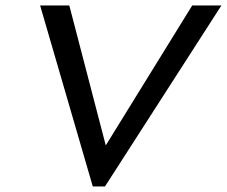

<svg xmlns="http://www.w3.org/2000/svg" viewBox="-20 -674 820 694"><path d="M674.8 -654.3 362.3 -148.4 230.5 -654.3H125L315.4 0H359.4L780.3 -654.3Z"/></svg>

Font: Sen-gleads
Style: Italic
Weight: 400
Designer: Kosal Sen, Philatype
Foundry: Philatype
Version: Version 1.004; ttfautohint (v1.8.3)